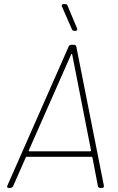

<svg xmlns="http://www.w3.org/2000/svg" viewBox="-20 -919 578 939"><path d="M357 -780 310 -892C309 -896 304 -899 300 -899H291C283 -899 280 -894 283 -887L332 -775C334 -771 338 -768 343 -768H348C356 -768 360 -773 357 -780ZM469 0H479C486 0 489 -4 488 -11L353 -692C351 -697 347 -700 342 -700H328C324 -700 318 -697 316 -692L16 -11C13 -4 16 0 22 0H31C36 0 41 -3 44 -8L106 -149C107 -152 108 -152 110 -152H428C430 -152 431 -152 432 -149L459 -8C460 -3 465 0 469 0ZM121 -184 328 -653C329 -656 333 -656 333 -653L425 -184C426 -182 424 -179 421 -179H124C121 -179 119 -182 121 -184Z"/></svg>

Font: Barlow Thin
Style: Italic
Weight: 250
Italic angle: -7°
Designer: Jeremy Tribby
Foundry: Tribby Type
Version: Version 1.422;hotconv 1.0.109;makeotfexe 2.5.65596